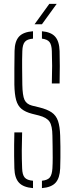

<svg xmlns="http://www.w3.org/2000/svg" viewBox="-20 -965 382 989"><path d="M150 4Q100 0 77.8 -24Q55.5 -48 54 -98Q53 -133 52.8 -161.2Q52.5 -189.5 52.8 -218Q53 -246.5 54 -283H94Q92.5 -234.5 92.2 -190.8Q92 -147 94 -98Q95 -65 107 -50.8Q119 -36.5 150 -34ZM196 4V-34Q225.5 -37 236.8 -51.2Q248 -65.5 250 -98Q251.5 -122.5 251.5 -152.2Q251.5 -182 251 -211.8Q250.5 -241.5 250 -266Q249.5 -317 235.2 -338.2Q221 -359.5 181 -370L145 -379Q110.5 -388 91 -404Q71.5 -420 63.2 -449.5Q55 -479 54 -529Q53.5 -567.5 54 -612.5Q54.5 -657.5 55 -703Q56 -752.5 78 -776.5Q100 -800.5 150 -804V-766Q119.5 -763.5 107.8 -749.2Q96 -735 95 -702Q93.5 -656.5 94 -615.8Q94.5 -575 95 -529Q96 -473 106.2 -450.8Q116.5 -428.5 145 -421L182 -412Q223 -402 246 -386.2Q269 -370.5 278.8 -342Q288.5 -313.5 290 -266Q291 -239.5 291.2 -210.2Q291.5 -181 291.2 -152.2Q291 -123.5 290 -98Q288 -48 266.5 -24Q245 0 196 4ZM247 -535Q248.5 -587 248.5 -626.2Q248.5 -665.5 247 -702Q246 -734.5 235 -748.5Q224 -762.5 196 -766V-804Q243 -800 264.2 -776Q285.5 -752 287 -702Q288 -665.5 288 -624.8Q288 -584 287 -535ZM158 -840 234 -945H272L196 -840Z"/></svg>

Font: Big Shoulders Stencil Text Thin Thin
Style: Regular
Weight: 250
Version: Version 2.001